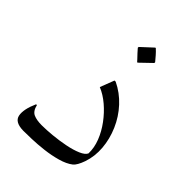

<svg xmlns="http://www.w3.org/2000/svg" viewBox="-197 -740 829 829"><g transform="rotate(45 218.0 -325.5)"><path d="M202 -364 227 -429H234Q280 -407 315 -369Q350 -331 370.5 -283.5Q391 -236 395 -187Q399 -138 384 -94Q371 -57 356 -45Q334 -28 298.5 -18Q263 -8 224.5 -3.5Q186 1 152.5 2Q119 3 101 3Q49 2 42.5 -30.5Q36 -63 60 -117H65Q72 -87 91 -78.5Q110 -70 141 -70Q169 -70 205.5 -73.5Q242 -77 277.5 -84Q313 -91 338.5 -102Q364 -113 370 -127Q371 -162 357 -198Q343 -234 318.5 -267Q294 -300 264 -325.5Q234 -351 202 -364ZM240 -554Q239 -556 231 -564Q223 -572 213.5 -582.5Q204 -593 198 -600V-605L251 -654H254Q266 -643 275.5 -632Q285 -621 295 -609V-604L243 -554Z"/></g></svg>

Font: Bona Nova
Style: Italic
Weight: 400
Italic angle: -4°
Designer: Mateusz Machalski
Foundry: Capitalics
Version: Version 4.001; ttfautohint (v1.8.3)